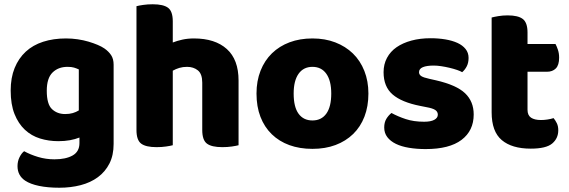

<svg xmlns="http://www.w3.org/2000/svg" viewBox="-20 -681 2665 899"><path d="M352 -37Q332 -29 307.5 -24.5Q283 -20 253 -20Q208 -20 167.5 -32.5Q127 -45 96.5 -73.5Q66 -102 48 -147Q30 -192 30 -257Q30 -317 48.5 -362.5Q67 -408 100.5 -439Q134 -470 182 -485.5Q230 -501 289 -501Q317 -501 344 -497Q371 -493 394.5 -486Q418 -479 437 -471Q456 -463 469 -454Q489 -440 500.5 -422.5Q512 -405 512 -378V-7Q512 46 492.5 84.5Q473 123 438.5 148.5Q404 174 357.5 186Q311 198 258 198Q204 198 163 189.5Q122 181 98 165Q62 141 62 97Q62 74 71.5 55Q81 36 93 27Q122 43 158.5 54Q195 65 235 65Q288 65 320 47Q352 29 352 -11ZM285 -147Q305 -147 320.5 -151.5Q336 -156 349 -164V-356Q338 -361 326.5 -364.5Q315 -368 296 -368Q253 -368 226 -341.5Q199 -315 199 -256Q199 -193 223.5 -170Q248 -147 285 -147Z M1097 -1Q1086 2 1065.5 5Q1045 8 1021 8Q971 8 949 -8.5Q927 -25 927 -72V-294Q927 -335 906.5 -351.5Q886 -368 856 -368Q836 -368 819.5 -363Q803 -358 789 -350V-1Q778 2 757.5 5Q737 8 713 8Q663 8 641 -8.5Q619 -25 619 -72V-652Q630 -655 650.5 -658Q671 -661 695 -661Q745 -661 767 -644.5Q789 -628 789 -581V-482Q809 -490 834 -495.5Q859 -501 888 -501Q987 -501 1042 -451.5Q1097 -402 1097 -304V-1Z M1705 -243Q1705 -183 1686.5 -135Q1668 -87 1633.5 -53.5Q1599 -20 1551 -2Q1503 16 1443 16Q1383 16 1335 -1.5Q1287 -19 1252.5 -52.5Q1218 -86 1199.5 -134Q1181 -182 1181 -243Q1181 -302 1200 -350Q1219 -398 1253.5 -431.5Q1288 -465 1336 -483Q1384 -501 1443 -501Q1502 -501 1550 -482.5Q1598 -464 1632.5 -430.5Q1667 -397 1686 -349Q1705 -301 1705 -243ZM1443 -368Q1401 -368 1378 -335.5Q1355 -303 1355 -243Q1355 -180 1378 -148.5Q1401 -117 1443 -117Q1485 -117 1508 -149Q1531 -181 1531 -243Q1531 -303 1508 -335.5Q1485 -368 1443 -368Z M2198 -145Q2198 -69 2141 -26Q2084 17 1973 17Q1931 17 1895 11Q1859 5 1833.5 -7.5Q1808 -20 1793.5 -39Q1779 -58 1779 -84Q1779 -108 1789 -124.5Q1799 -141 1813 -152Q1842 -136 1879.5 -123.5Q1917 -111 1966 -111Q1997 -111 2013.5 -120Q2030 -129 2030 -144Q2030 -158 2018 -166Q2006 -174 1978 -179L1948 -185Q1861 -202 1818.5 -238.5Q1776 -275 1776 -343Q1776 -380 1792 -410Q1808 -440 1837 -460Q1866 -480 1906.5 -491Q1947 -502 1996 -502Q2033 -502 2065.5 -496.5Q2098 -491 2122 -480Q2146 -469 2160 -451.5Q2174 -434 2174 -410Q2174 -387 2165.5 -370.5Q2157 -354 2144 -343Q2136 -348 2120 -353.5Q2104 -359 2085 -363.5Q2066 -368 2046.5 -371Q2027 -374 2011 -374Q1978 -374 1960 -366.5Q1942 -359 1942 -343Q1942 -332 1952 -325Q1962 -318 1990 -312L2021 -305Q2117 -283 2157.5 -244.5Q2198 -206 2198 -145Z M2465 15Q2377 15 2329.5 -25Q2282 -65 2282 -155V-599Q2293 -602 2313.5 -605.5Q2334 -609 2357 -609Q2406 -609 2428 -592Q2450 -575 2450 -529V-475H2581Q2587 -464 2592.5 -447.5Q2598 -431 2598 -411Q2598 -376 2582.5 -360.5Q2567 -345 2541 -345H2450V-167Q2450 -141 2466.5 -130Q2483 -119 2513 -119Q2528 -119 2544 -121.5Q2560 -124 2572 -128Q2581 -117 2587.5 -103.5Q2594 -90 2594 -71Q2594 -33 2565.5 -9Q2537 15 2465 15Z"/></svg>

Font: Baloo Paaji 2 ExtraBold
Style: Regular
Weight: 800
Designer: Shuchita Grover, Noopur Datye and Ek Type
Foundry: Ek Type
Version: Version 1.640;hotconv 1.0.111;makeotfexe 2.5.65597; ttfautoh